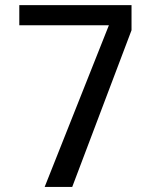

<svg xmlns="http://www.w3.org/2000/svg" viewBox="-20 -742 599 762"><path d="M502 -622.1V-721.7H56.6V-641.6H412.1L157.2 0H266.6Z"/></svg>

Font: FreeUniversal
Style: Regular
Weight: 400
Version: Version 1.001